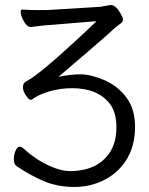

<svg xmlns="http://www.w3.org/2000/svg" viewBox="-20 -726 592 762"><path d="M212 -421Q259 -431 299.5 -431Q340 -431 393 -408.5Q446 -386 481 -340Q516 -294 516 -222.5Q516 -151 485 -97.5Q454 -44 398 -14Q342 16 275 16Q208 16 153 -7.5Q98 -31 44 -68Q35 -75 35 -94Q35 -113 42 -128.5Q49 -144 58 -144Q67 -144 83 -128.5Q99 -113 131 -92Q205 -47 258 -47Q311 -47 351.5 -65.5Q392 -84 417 -123Q442 -162 442 -221Q442 -280 416 -314Q368 -376 266 -376Q219 -376 175 -363Q131 -350 107 -331Q106 -330 100.5 -330Q95 -330 83 -347Q71 -364 71 -380Q71 -396 84 -403Q135 -429 291 -574Q328 -608 363 -642L181 -627Q160 -626 141.5 -623.5Q123 -621 104 -619H102Q84 -619 68 -654Q62 -669 62 -678.5Q62 -688 68 -688Q101 -686 126 -686H161Q172 -686 181 -687L378 -699L418 -706H422Q442 -704 461 -668Q468 -656 468 -647.5Q468 -639 459 -633L438 -617Q405 -586 325.5 -518Q246 -450 212 -421Z"/></svg>

Font: LXGW WenKai
Style: Regular
Weight: 400
Designer: LXGW / Fontworks Inc.
Foundry: LXGW / Fontworks Inc.
Version: Version 1.520; June 14, 2025